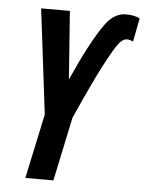

<svg xmlns="http://www.w3.org/2000/svg" viewBox="-52 -762 608 805"><g transform="rotate(5 252.0 -360.0)"><path d="M203 0 260 -269Q296 -350 330.5 -422.5Q365 -495 396 -549Q418 -588 431.5 -602Q445 -616 460 -616Q471 -616 485 -609L504 -708Q482 -720 446 -720Q396 -720 359 -668Q330 -628 297 -565Q264 -502 231 -427L210 -714H89L143 -272L85 0Z"/></g></svg>

Font: Noto Sans Display Condensed
Style: Bold Italic
Weight: 700
Width: 3
Designer: Monotype Design team
Foundry: Monotype Imaging Inc.
Version: 1.000